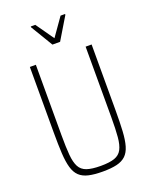

<svg xmlns="http://www.w3.org/2000/svg" viewBox="-165 -988 852 1084"><g transform="rotate(-20 260.5 -446.5)"><path d="M261 8Q210 8 176 0Q142 -8 121.5 -27.5Q101 -47 91 -81.5Q81 -116 78 -168Q75 -220 75 -294V-688H111V-264Q111 -192 115 -146Q119 -100 133 -73.5Q147 -47 177.5 -36.5Q208 -26 261 -26Q314 -26 344 -36.5Q374 -47 388 -73.5Q402 -100 406 -146Q410 -192 410 -264V-688H446V-294Q446 -220 443 -168Q440 -116 430 -81.5Q420 -47 399.5 -27.5Q379 -8 345.5 0Q312 8 261 8ZM238 -763 158 -896V-901H185L261 -793L337 -901H364V-896L284 -763Z"/></g></svg>

Font: Saira Condensed Thin
Style: Regular
Weight: 250
Width: 3
Designer: Hector Gatti with collaboration of the Omnibus-Type team
Foundry: Omnibus-Type
Version: Version 1.101